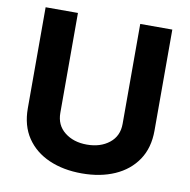

<svg xmlns="http://www.w3.org/2000/svg" viewBox="-82 -808 892 900"><g transform="rotate(10 364.5 -358.0)"><path d="M513.5 -727.3H666.2V-246.4Q666.2 -164.1 627.5 -106.7Q588.8 -49.4 520.8 -19.5Q452.8 10.3 364.7 10.3Q276.6 10.3 208.5 -19.5Q140.3 -49.4 101.7 -106.7Q63.2 -164.1 63.2 -246.4V-727.3H217V-251.8Q217 -193.5 259.1 -160.2Q301.1 -126.8 364.7 -126.8Q429.3 -126.8 471.4 -160.2Q513.5 -193.5 513.5 -251.8Z"/></g></svg>

Font: Inter UI
Style: Bold
Weight: 700
Designer: Rasmus Andersson
Foundry: rsms
Version: 3.2;8d6f07862